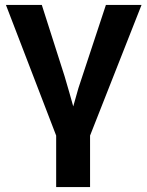

<svg xmlns="http://www.w3.org/2000/svg" viewBox="-20 -548 596 776"><path d="M344 208H207V0L4 -528H149L241 -240Q262 -169 276 -118L297 -192L408 -528H552L344 0Z"/></svg>

Font: Libra Sans
Style: Bold
Weight: 700
Foundry: Context Ltd
Version: Version 1.000